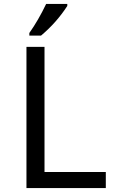

<svg xmlns="http://www.w3.org/2000/svg" viewBox="-20 -951 640 971"><path d="M113.8 0V-713.9H205.1V-81.1H515.1V0ZM128.4 -784.2Q174.3 -849.1 213.4 -931.2H320.3V-920.9Q265.6 -836.4 187.5 -771H128.4Z"/></svg>

Font: Noto Mono
Style: Regular
Weight: 400
Designer: Monotype Design Team
Foundry: Monotype Imaging Inc.
Version: Version 1.00